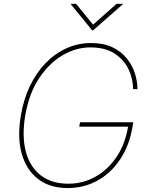

<svg xmlns="http://www.w3.org/2000/svg" viewBox="-20 -959 779 989"><path d="M328.6 9.8Q236.3 9.8 175.8 -37.1Q115.2 -84 91.8 -168Q68.4 -252 87.4 -363.3Q101.1 -446.8 134 -515.6Q167 -584.5 215.1 -634Q263.2 -683.6 322.8 -710.4Q382.3 -737.3 449.7 -737.3Q514.2 -737.3 559.6 -715.3Q605 -693.4 633.5 -657.7Q662.1 -622.1 675 -580.6Q688 -539.1 688 -500H665.5Q665.5 -551.3 642.8 -600.6Q620.1 -649.9 571.5 -682.4Q522.9 -714.8 444.8 -714.8Q371.1 -714.8 301.5 -673.8Q231.9 -632.8 180.4 -554.4Q128.9 -476.1 109.9 -363.3Q92.3 -257.8 112.8 -179Q133.3 -100.1 189.2 -56.4Q245.1 -12.7 332.5 -12.7Q407.7 -12.7 472.7 -49.3Q537.6 -85.9 582.3 -153.6Q627 -221.2 641.1 -315.4L649.9 -306.6H388.2L392.1 -329.1H666.5L662.6 -306.6Q646 -207.5 597.9 -136.5Q549.8 -65.4 480.2 -27.8Q410.6 9.8 328.6 9.8ZM371.6 -939.5 459.5 -832 580.6 -939.5H612.8L611.8 -936.5L459.5 -802.7H454.6L345.2 -936.5L346.2 -939.5Z"/></svg>

Font: Inter Tight Thin
Style: Italic
Weight: 250
Italic angle: -9.39999°
Designer: Rasmus Andersson
Foundry: rsms
Version: Version 3.004